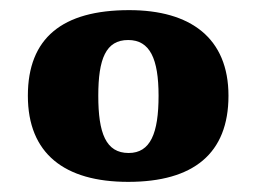

<svg xmlns="http://www.w3.org/2000/svg" viewBox="-20 -739 506 379"><path d="M233 -380C362 -380 431 -436 431 -550C431 -664 356 -719 235 -719C103 -719 35 -664 35 -550C35 -436 107 -380 233 -380ZM234 -437C189 -437 174 -476 174 -550C174 -623 189 -660 233 -660C276 -660 293 -623 293 -550C293 -476 277 -437 234 -437Z"/></svg>

Font: Noto Serif Malayalam Black
Style: Regular
Weight: 900
Designer: Indian type Foundry, Jelle Bosma, Monotype Design Team
Foundry: Monotype Imaging Inc.
Version: Version 2.104